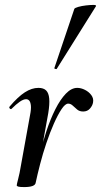

<svg xmlns="http://www.w3.org/2000/svg" viewBox="-20 -752 410 780"><path d="M125 -10 115 -11Q125 -62 138.5 -115.5Q152 -169 168.5 -219Q185 -269 205 -308.5Q225 -348 247.5 -371.5Q270 -395 294 -395Q309 -395 325 -387Q341 -379 351 -365.5Q361 -352 358 -336Q356 -323 345.5 -311Q335 -299 318 -299Q303 -299 293.5 -307Q284 -315 275.5 -323Q267 -331 257 -331Q245 -331 230 -308.5Q215 -286 199 -250Q183 -214 168.5 -171Q154 -128 143 -85.5Q132 -43 125 -10ZM78 8Q60 8 54 6Q48 4 48 1Q48 -3 54 -26Q60 -49 64 -74L102 -284Q107 -309 105.5 -323Q104 -337 99 -343Q94 -349 86 -349Q75 -349 60 -338.5Q45 -328 27 -310Q24 -307 20 -311Q16 -315 19 -319Q53 -359 81 -377Q109 -395 136 -395Q157 -395 167.5 -384.5Q178 -374 180 -351.5Q182 -329 176 -292L125 -10Q123 8 78 8ZM211 -473Q210 -470 204.5 -472Q199 -474 201 -476L282 -716Q284 -720 298 -724Q312 -728 329.5 -730Q347 -732 359.5 -732Q372 -732 370 -727Z"/></svg>

Font: Cormorant Garamond Light SemiBold
Style: Italic
Weight: 600
Italic angle: -10°
Version: Version 4.001